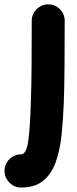

<svg xmlns="http://www.w3.org/2000/svg" viewBox="-102 -568 348 865"><path d="M115.2 -548.3Q146 -548.3 167.7 -526.6Q189.5 -504.9 189.5 -474.1Q189.5 -361.8 188.7 -270.5Q188 -179.2 185.5 -106.9Q182.6 -33.2 175.8 35.6Q168.9 104.5 150.4 158.9Q131.8 213.4 94.2 245.1Q56.6 276.9 -7.3 276.9Q-37.6 276.9 -59.6 254.6Q-81.5 232.4 -81.5 202.1Q-81.5 171.4 -59.6 149.4Q-37.6 127.4 -7.3 127.4Q16.6 127.4 25.1 68.4Q33.7 9.3 37.1 -112.8Q39.6 -182.6 40.3 -272.2Q41 -361.8 41 -474.1Q41 -504.9 63 -526.6Q85 -548.3 115.2 -548.3Z"/></svg>

Font: Mikhak-DS2-FD ExtraBold
Style: Regular
Weight: 800
Designer: Amin Abedi
Version: Version 3.2